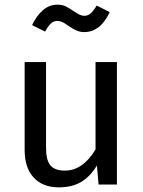

<svg xmlns="http://www.w3.org/2000/svg" viewBox="-20 -794 615 826"><path d="M483 0H404L397 -82Q367 -33 328 -10.5Q289 12 233 12Q164 12 125 -30Q86 -72 86 -149V-527H178V-159Q178 -105 197 -82.5Q216 -60 259 -60Q336 -60 391 -151V-527H483ZM274 -683Q259 -694 248.5 -699Q238 -704 227 -704Q211 -704 199 -693Q187 -682 174 -658L118 -686Q137 -726 164.5 -750Q192 -774 227 -774Q248 -774 263 -766.5Q278 -759 297 -746Q300 -744 309.5 -738Q319 -732 327 -729Q335 -726 343 -726Q358 -726 370 -736.5Q382 -747 396 -770L452 -742Q433 -700 405 -678Q377 -656 343 -656Q324 -656 308.5 -663Q293 -670 274 -683Z"/></svg>

Font: FiraGOUPP
Style: Medium
Weight: 400
Designer: bBox Type
Foundry: bBox Type GmbH
Version: Version 1.001